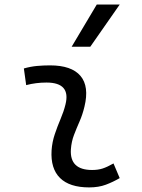

<svg xmlns="http://www.w3.org/2000/svg" viewBox="-20 -815 626 845"><path d="M479.5 -95.7 506.8 -31.2Q478 -14.2 446 -2.2Q414.1 9.8 372.6 9.8Q286.1 9.8 244.1 -31.7Q202.1 -73.2 207 -153.3Q209.5 -189.9 221.2 -224.6Q232.9 -259.3 246.8 -292Q260.7 -324.7 268.1 -355Q292.5 -451.7 184.6 -451.7Q138.2 -451.7 95.2 -440.4L85 -513.7Q113.8 -522 142.6 -524.7Q171.4 -527.3 200.2 -527.3Q294.9 -527.3 334.2 -481Q373.5 -434.6 351.6 -345.2Q343.3 -310.5 330.1 -280.5Q316.9 -250.5 305.7 -221.2Q294.4 -191.9 292 -157.7Q286.1 -66.9 385.3 -66.9Q411.6 -66.9 431.9 -73.5Q452.1 -80.1 479.5 -95.7ZM295.4 -609.4 405.8 -794.9H506.8L377.4 -609.4Z"/></svg>

Font: Cascadia Code NF SemiLight
Style: Italic
Weight: 350
Italic angle: -10°
Monospace: yes
Designer: Aaron Bell
Foundry: Saja Typeworks
Version: Version 2404.023; ttfautohint (v1.8.4)